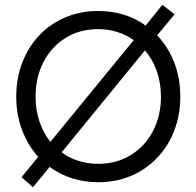

<svg xmlns="http://www.w3.org/2000/svg" viewBox="-20 -753 819 804"><path d="M118 31 70 -11 140 -96Q97 -144 72.5 -208.5Q48 -273 48 -348Q48 -426 73.5 -491.5Q99 -557 145 -605.5Q191 -654 254 -680.5Q317 -707 391 -707Q448 -707 498.5 -691.5Q549 -676 590 -646L660 -733L711 -693L638 -605Q684 -557 709.5 -491.5Q735 -426 735 -348Q735 -271 709.5 -205.5Q684 -140 637.5 -91.5Q591 -43 528.5 -16.5Q466 10 391 10Q333 10 281.5 -6.5Q230 -23 188 -54ZM129 -348Q129 -292 145.5 -243.5Q162 -195 191 -159L540 -585Q509 -607 471.5 -619Q434 -631 391 -631Q314 -631 255 -594.5Q196 -558 162.5 -494Q129 -430 129 -348ZM391 -67Q467 -67 526.5 -103Q586 -139 620 -203Q654 -267 654 -348Q654 -406 636.5 -455.5Q619 -505 587 -542L238 -115Q269 -92 308 -79.5Q347 -67 391 -67Z"/></svg>

Font: Lexend Light
Style: Regular
Weight: 300
Designer: Bonnie Shaver-Troup, Thomas Jockin
Foundry: Lexend
Version: Version 1.007; ttfautohint (v1.8.3)